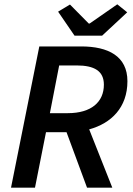

<svg xmlns="http://www.w3.org/2000/svg" viewBox="-20 -869 618 889"><path d="M31 0H142L193 -257H288L383 0H500L393 -270C495 -298 570 -371 570 -493C570 -609 481 -654 356 -654H162ZM211 -345 254 -566H335C417 -566 461 -540 461 -477C461 -397 403 -345 294 -345ZM325 -704H453L569 -812L523 -849L395 -760H391L304 -848L249 -815Z"/></svg>

Font: Source Sans Pro Semibold
Style: Italic
Weight: 600
Italic angle: -11°
Designer: Paul D. Hunt
Foundry: Adobe Systems Incorporated
Version: Version 3.006;hotconv 1.0.111;makeotfexe 2.5.65597